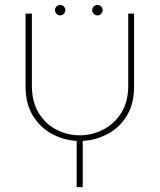

<svg xmlns="http://www.w3.org/2000/svg" viewBox="-20 -566 656 789"><path d="M295 203V13Q241 10 193 -16Q145 -42 115 -91Q85 -140 85 -211V-510H111V-215Q111 -147 139.5 -101Q168 -55 213 -32.5Q258 -10 307 -10Q358 -10 403.5 -33Q449 -56 478 -101.5Q507 -147 507 -215V-510H531V-211Q531 -139 501 -90Q471 -41 422.5 -15.5Q374 10 320 13V203ZM380.3 -502.7Q372 -502.7 365.4 -509.3Q358.8 -515.9 358.8 -524.2Q358.8 -533.3 365.4 -539.5Q372 -545.7 380.3 -545.7Q389.3 -545.7 395.5 -539.5Q401.7 -533.3 401.7 -524.2Q401.7 -515.9 395.5 -509.3Q389.3 -502.7 380.3 -502.7ZM227.3 -502.7Q219 -502.7 212.4 -509.3Q205.8 -515.9 205.8 -524.2Q205.8 -533.3 212.4 -539.5Q219 -545.7 227.3 -545.7Q236.3 -545.7 242.5 -539.5Q248.7 -533.3 248.7 -524.2Q248.7 -515.9 242.5 -509.3Q236.3 -502.7 227.3 -502.7Z"/></svg>

Font: MuseoModerno SemiBold Thin
Style: Regular
Weight: 250
Version: Version 1.001